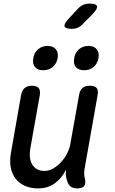

<svg xmlns="http://www.w3.org/2000/svg" viewBox="-20 -1036 640 1066"><path d="M410 10Q383 10 369.5 -2.5Q356 -15 350 -41Q346 -54 345.5 -68Q345 -82 347 -95Q323 -46 284 -18Q245 10 192 10Q150 10 118.5 -4Q87 -18 67 -43.5Q47 -69 40 -104.5Q33 -140 40 -183L97 -508Q102 -535 117 -547.5Q132 -560 158 -560Q184 -560 194.5 -547.5Q205 -535 201 -508L148 -210Q144 -186 146 -164Q148 -142 157.5 -125Q167 -108 184 -97.5Q201 -87 227 -87Q253 -87 277 -101.5Q301 -116 320.5 -137.5Q340 -159 353 -185Q366 -211 370 -234L419 -508Q423 -535 438 -547.5Q453 -560 479 -560Q506 -560 516.5 -547.5Q527 -535 522 -508L449 -96Q447 -82 447.5 -68.5Q448 -55 452 -41Q457 -15 446.5 -2.5Q436 10 410 10ZM447 -646Q416 -646 401 -664Q386 -682 392 -713Q397 -744 418.5 -762.5Q440 -781 471 -781Q502 -781 517 -762.5Q532 -744 527 -713Q521 -682 499.5 -664Q478 -646 447 -646ZM220 -646Q189 -646 174 -664Q159 -682 165 -713Q170 -744 191.5 -762.5Q213 -781 244 -781Q275 -781 290 -762.5Q305 -744 300 -713Q294 -682 272.5 -664Q251 -646 220 -646ZM379 -876Q343 -876 338.5 -889.5Q334 -903 361 -932L412 -987Q427 -1003 442.5 -1009.5Q458 -1016 478 -1016Q514 -1016 518.5 -1002Q523 -988 495 -959L440 -903Q427 -889 412 -882.5Q397 -876 379 -876Z"/></svg>

Font: Maple Mono Medium
Style: Italic
Weight: 500
Italic angle: -10°
Monospace: yes
Designer: subframe7536
Version: Version 7.000